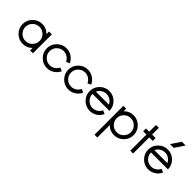

<svg xmlns="http://www.w3.org/2000/svg" viewBox="159 -1933 3361 3361"><g transform="rotate(45 1839.0 -252.5)"><path d="M408.5 -358.5Q357 -410 285 -410Q213 -410 161.5 -358.5Q110 -307 110 -235Q110 -163 161.5 -111.5Q213 -60 285 -60Q357 -60 408.5 -111.5Q460 -163 460 -235Q460 -307 408.5 -358.5ZM285 10Q184 10 112 -62Q40 -134 40 -235Q40 -336 112 -408Q184 -480 285 -480Q391 -480 460 -406V-470H530V0H460V-64Q391 10 285 10Z M1045 -165V-164L1109 -136Q1081 -70 1019 -30Q957 10 885 10Q784 10 712 -62Q640 -134 640 -235Q640 -336 712 -408Q784 -480 885 -480Q958 -480 1019.5 -439.5Q1081 -399 1110 -332V-333L1046 -305Q1025 -352 981 -381Q937 -410 885 -410Q813 -410 761.5 -358.5Q710 -307 710 -235Q710 -163 761.5 -111.5Q813 -60 885 -60Q937 -60 981 -89Q1025 -118 1045 -165Z M1575 -165V-164L1639 -136Q1611 -70 1549 -30Q1487 10 1415 10Q1314 10 1242 -62Q1170 -134 1170 -235Q1170 -336 1242 -408Q1314 -480 1415 -480Q1488 -480 1549.5 -439.5Q1611 -399 1640 -332V-333L1576 -305Q1555 -352 1511 -381Q1467 -410 1415 -410Q1343 -410 1291.5 -358.5Q1240 -307 1240 -235Q1240 -163 1291.5 -111.5Q1343 -60 1415 -60Q1467 -60 1511 -89Q1555 -118 1575 -165Z M1785 -305H2105Q2085 -352 2041 -381Q1997 -410 1945 -410Q1893 -410 1849 -381Q1805 -352 1785 -305ZM2105 -165V-164L2169 -136Q2141 -70 2079 -30Q2017 10 1945 10Q1844 10 1772 -62Q1700 -134 1700 -235Q1700 -336 1772 -408Q1844 -480 1945 -480Q2046 -480 2118 -408Q2190 -336 2190 -235H1770Q1770 -163 1821.5 -111.5Q1873 -60 1945 -60Q1997 -60 2041 -89Q2085 -118 2105 -165Z M2545 -480Q2646 -480 2718 -408Q2790 -336 2790 -235Q2790 -134 2718 -62Q2646 10 2545 10Q2439 10 2370 -64V245H2300V-470H2370V-406Q2439 -480 2545 -480ZM2421.5 -111.5Q2473 -60 2545 -60Q2617 -60 2668.5 -111.5Q2720 -163 2720 -235Q2720 -307 2668.5 -358.5Q2617 -410 2545 -410Q2473 -410 2421.5 -358.5Q2370 -307 2370 -235Q2370 -163 2421.5 -111.5Z M2941 -637H3011V-470H3098V-400H3011V0H2941V-400H2860V-470H2941Z M3562 -750 3443 -573H3350L3469 -750ZM3233 -305H3553Q3533 -352 3489 -381Q3445 -410 3393 -410Q3341 -410 3297 -381Q3253 -352 3233 -305ZM3553 -165V-164L3617 -136Q3589 -70 3527 -30Q3465 10 3393 10Q3292 10 3220 -62Q3148 -134 3148 -235Q3148 -336 3220 -408Q3292 -480 3393 -480Q3494 -480 3566 -408Q3638 -336 3638 -235H3218Q3218 -163 3269.5 -111.5Q3321 -60 3393 -60Q3445 -60 3489 -89Q3533 -118 3553 -165Z"/></g></svg>

Font: HansKendrickRegular
Style: Regular
Weight: 400
Designer: Alfredo Marco Pradil
Foundry: Hanken Studio
Version: Version 1.000;PS 001.001;hotconv 1.0.56